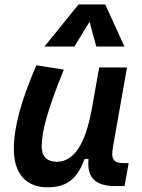

<svg xmlns="http://www.w3.org/2000/svg" viewBox="-20 -815 626 846"><path d="M189 10.3C284.2 10.3 323.2 -36.6 353 -114.7H370.1C361.8 -33.2 399.4 4.9 487.8 4.9H528.8L546.9 -96.2H524.4C480 -96.2 468.3 -113.8 477.5 -166L539.6 -517.6H417L382.8 -325.2V-325.7C355 -181.2 307.1 -102.1 229.5 -102.1C187.5 -102.1 163.6 -126.5 163.6 -168.9C163.6 -239.7 193.4 -341.3 261.2 -508.3L140.1 -527.3C70.3 -364.3 41 -253.4 41 -156.7C41 -50.8 94.7 10.3 189 10.3ZM443.8 -795.4H326.2L175.8 -609.9H307.6L374.5 -718.8L404.3 -609.9H528.3Z"/></svg>

Font: Cascadia Code SemiBold
Style: Italic
Weight: 600
Italic angle: -10°
Monospace: yes
Designer: Aaron Bell
Foundry: Saja Typeworks
Version: Version 2404.023